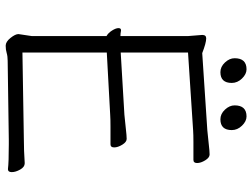

<svg xmlns="http://www.w3.org/2000/svg" viewBox="-126 -754 888 676"><g transform="rotate(90 318.0 -416.0)"><path d="M194 1Q178 1 166.5 4.5Q155 8 141 8Q127 8 113.5 -9Q100 -26 100 -37L107 -84V-347Q96 -353 87.5 -366.5Q79 -380 79 -389Q79 -398 86 -398H88Q98 -396 107 -396V-634L103 -684Q103 -698 115 -698Q131 -698 167 -684L439 -702Q462 -704 487.5 -707Q513 -710 524 -710Q535 -710 544.5 -694.5Q554 -679 554 -666Q554 -653 543 -653Q506 -653 480 -653Q454 -653 440 -652L165 -634V-397L384 -410Q407 -412 432.5 -415Q458 -418 469 -418Q480 -418 489.5 -402.5Q499 -387 499 -374Q499 -361 488 -361Q452 -361 425.5 -361Q399 -361 385 -360L165 -348V-51L471 -56Q509 -56 554 -59H555Q568 -59 577 -43Q586 -27 586 -13.5Q586 0 576 0H575Q551 -3 488 -3H472ZM234 -748Q215 -748 200 -764Q185 -780 185 -798Q185 -840 224 -840Q241 -840 256.5 -824Q272 -808 272 -788Q272 -748 234 -748ZM400 -748Q381 -748 366 -764Q351 -780 351 -798Q351 -840 390 -840Q407 -840 422.5 -824Q438 -808 438 -788Q438 -748 400 -748Z"/></g></svg>

Font: LXGW WenKai TC Light
Style: Regular
Weight: 300
Designer: LXGW / Fontworks Inc.
Foundry: LXGW / Fontworks Inc.
Version: Version 1.330